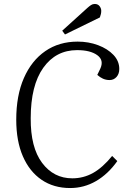

<svg xmlns="http://www.w3.org/2000/svg" viewBox="-20 -935 648 969"><path d="M486 -588Q506 -631 471 -656.5Q436 -682 369 -682Q262 -682 198.5 -593Q135 -504 135 -338Q134 -191 192.5 -113Q251 -35 345 -35Q401 -35 449.5 -62Q498 -89 546 -148L572 -122Q525 -56 464.5 -21Q404 14 334 14Q251 14 190 -27.5Q129 -69 95.5 -146Q62 -223 62 -331Q62 -453 100.5 -541Q139 -629 208.5 -677Q278 -725 372 -725Q427 -725 475 -707Q523 -689 552.5 -658Q582 -627 582 -587Q582 -562 568 -546.5Q554 -531 533 -531Q515 -531 499.5 -538Q484 -545 471 -557ZM421 -895Q431 -904 439.5 -909.5Q448 -915 458 -915Q474 -915 482.5 -904Q491 -893 491 -880Q491 -865 484 -847L308 -761L294 -780Z"/></svg>

Font: Literata 36pt Light
Style: Italic
Weight: 300
Italic angle: -2°
Designer: Latin by Veronika Burian and Jose Scaglione. Greek by Irene Vlachou. Cyrillic by Vera Evstafieva
Foundry: TypeTogether
Version: Version 3.002